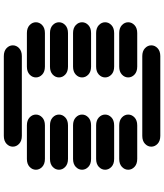

<svg xmlns="http://www.w3.org/2000/svg" viewBox="56 -957 888 1040"><g transform="rotate(90 500.0 -437.0)"><path d="M284.2 -13.7H715.8Q743.2 -13.7 758.8 -28.3Q774.4 -43 774.4 -62.5Q774.4 -82 758.8 -96.7Q743.2 -111.3 715.8 -111.3H284.2Q256.8 -111.3 241.2 -96.7Q225.6 -82 225.6 -62.5Q225.6 -43 241.2 -28.3Q256.8 -13.7 284.2 -13.7ZM159.2 -138.7H340.8Q368.2 -138.7 383.8 -153.3Q399.4 -168 399.4 -187.5Q399.4 -207 383.8 -221.7Q368.2 -236.3 340.8 -236.3H159.2Q131.8 -236.3 116.2 -221.7Q100.6 -207 100.6 -187.5Q100.6 -168 116.2 -153.3Q131.8 -138.7 159.2 -138.7ZM659.2 -138.7H840.8Q868.2 -138.7 883.8 -153.3Q899.4 -168 899.4 -187.5Q899.4 -207 883.8 -221.7Q868.2 -236.3 840.8 -236.3H659.2Q631.8 -236.3 616.2 -221.7Q600.6 -207 600.6 -187.5Q600.6 -168 616.2 -153.3Q631.8 -138.7 659.2 -138.7ZM159.2 -263.7H340.8Q368.2 -263.7 383.8 -278.3Q399.4 -293 399.4 -312.5Q399.4 -332 383.8 -346.7Q368.2 -361.3 340.8 -361.3H159.2Q131.8 -361.3 116.2 -346.7Q100.6 -332 100.6 -312.5Q100.6 -293 116.2 -278.3Q131.8 -263.7 159.2 -263.7ZM659.2 -263.7H840.8Q868.2 -263.7 883.8 -278.3Q899.4 -293 899.4 -312.5Q899.4 -332 883.8 -346.7Q868.2 -361.3 840.8 -361.3H659.2Q631.8 -361.3 616.2 -346.7Q600.6 -332 600.6 -312.5Q600.6 -293 616.2 -278.3Q631.8 -263.7 659.2 -263.7ZM159.2 -388.7H340.8Q368.2 -388.7 383.8 -403.3Q399.4 -418 399.4 -437.5Q399.4 -457 383.8 -471.7Q368.2 -486.3 340.8 -486.3H159.2Q131.8 -486.3 116.2 -471.7Q100.6 -457 100.6 -437.5Q100.6 -418 116.2 -403.3Q131.8 -388.7 159.2 -388.7ZM659.2 -388.7H840.8Q868.2 -388.7 883.8 -403.3Q899.4 -418 899.4 -437.5Q899.4 -457 883.8 -471.7Q868.2 -486.3 840.8 -486.3H659.2Q631.8 -486.3 616.2 -471.7Q600.6 -457 600.6 -437.5Q600.6 -418 616.2 -403.3Q631.8 -388.7 659.2 -388.7ZM159.2 -513.7H340.8Q368.2 -513.7 383.8 -528.3Q399.4 -543 399.4 -562.5Q399.4 -582 383.8 -596.7Q368.2 -611.3 340.8 -611.3H159.2Q131.8 -611.3 116.2 -596.7Q100.6 -582 100.6 -562.5Q100.6 -543 116.2 -528.3Q131.8 -513.7 159.2 -513.7ZM659.2 -513.7H840.8Q868.2 -513.7 883.8 -528.3Q899.4 -543 899.4 -562.5Q899.4 -582 883.8 -596.7Q868.2 -611.3 840.8 -611.3H659.2Q631.8 -611.3 616.2 -596.7Q600.6 -582 600.6 -562.5Q600.6 -543 616.2 -528.3Q631.8 -513.7 659.2 -513.7ZM159.2 -638.7H340.8Q368.2 -638.7 383.8 -653.3Q399.4 -668 399.4 -687.5Q399.4 -707 383.8 -721.7Q368.2 -736.3 340.8 -736.3H159.2Q131.8 -736.3 116.2 -721.7Q100.6 -707 100.6 -687.5Q100.6 -668 116.2 -653.3Q131.8 -638.7 159.2 -638.7ZM659.2 -638.7H840.8Q868.2 -638.7 883.8 -653.3Q899.4 -668 899.4 -687.5Q899.4 -707 883.8 -721.7Q868.2 -736.3 840.8 -736.3H659.2Q631.8 -736.3 616.2 -721.7Q600.6 -707 600.6 -687.5Q600.6 -668 616.2 -653.3Q631.8 -638.7 659.2 -638.7ZM284.2 -763.7H715.8Q743.2 -763.7 758.8 -778.3Q774.4 -793 774.4 -812.5Q774.4 -832 758.8 -846.7Q743.2 -861.3 715.8 -861.3H284.2Q256.8 -861.3 241.2 -846.7Q225.6 -832 225.6 -812.5Q225.6 -793 241.2 -778.3Q256.8 -763.7 284.2 -763.7Z"/></g></svg>

Font: Sixtyfour Convergence
Style: Regular
Weight: 400
Designer: Jens Kutilek
Foundry: Jens Kutilek
Version: Version 2.001